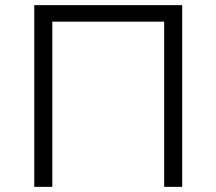

<svg xmlns="http://www.w3.org/2000/svg" viewBox="-20 -725 840 745"><path d="M113 0V-705H687V0H617V-641H183V0Z"/></svg>

Font: Nunito Sans 7pt Light
Style: Regular
Weight: 300
Designer: Vernon Adams
Foundry: Vernon Adams
Version: Version 3.101;gftools[0.9.27]